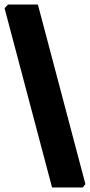

<svg xmlns="http://www.w3.org/2000/svg" viewBox="-48 -703 394 841"><path d="M-28 -667 -13 -683H118L326 103L315 118H180Z"/></svg>

Font: Luna Sans Black
Style: Regular
Weight: 900
Designer: Juan Pablo del Peral
Foundry: Huerta Tipografica
Version: Version 2.001; ttfautohint (v1.5)